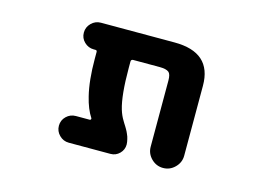

<svg xmlns="http://www.w3.org/2000/svg" viewBox="-76 -694 1152 821"><g transform="rotate(15 500.0 -283.5)"><path d="M622.1 -91.8V-384.8Q622.1 -412.1 612.3 -420.9Q600.6 -430.7 571.3 -430.7H454.1Q444.3 -430.7 444.3 -420.9V-393.6Q444.3 -271.5 461.9 -212.9Q469.7 -187.5 481.4 -168.9Q481.4 -168 486.8 -159.7Q492.2 -151.4 493.7 -148.9Q495.1 -146.5 499.5 -139.2Q503.9 -131.8 505.4 -128.4Q506.8 -125 509.8 -118.7Q512.7 -112.3 514.2 -107.9Q515.6 -103.5 517.1 -97.2Q518.6 -90.8 519.5 -85.4Q520.5 -80.1 520.5 -74.2Q520.5 -50.8 503.9 -34.2Q487.3 -17.6 463.9 -17.6H279.3Q254.9 -17.6 237.3 -35.2Q219.7 -52.7 219.7 -77.1Q219.7 -101.6 237.3 -118.7Q254.9 -135.7 279.3 -135.7H340.8Q343.8 -135.7 345.2 -138.2Q346.7 -140.6 345.7 -143.6Q323.2 -177.7 310.5 -230.5Q293.9 -296.9 293.9 -393.6V-422.9Q293.9 -430.7 287.1 -430.7H279.3Q254.9 -430.7 237.3 -447.8Q219.7 -464.8 219.7 -489.3Q219.7 -513.7 237.3 -531.2Q254.9 -548.8 279.3 -548.8H605.5Q770.5 -548.8 770.5 -401.4V-91.8Q770.5 -61.5 748.5 -39.6Q726.6 -17.6 696.3 -17.6Q666 -17.6 644 -39.6Q622.1 -61.5 622.1 -91.8Z"/></g></svg>

Font: Rounded-X Mgen+ 2m bold
Style: Bold
Weight: 700
Designer: [Source Han Sans]
Ryoko NISHIZUKA  (kana & ideographs); Paul D. Hunt (Latin, Greek & Cyrillic); Wenlong ZHANG  (bopomofo
Version: Version 1.059.20150602